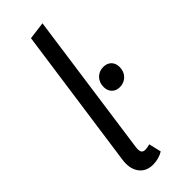

<svg xmlns="http://www.w3.org/2000/svg" viewBox="-250 -777 819 819"><g transform="rotate(-45 159.0 -368.0)"><path d="M216.8 -748 125 -92.8Q122.6 -73.2 127.4 -64.7Q132.3 -56.2 146 -56.2Q157.7 -56.2 173.8 -61L187 -4.9Q159.2 12.2 124 12.2Q82.5 12.2 61 -17.6Q39.6 -47.4 46.9 -97.2L137.2 -737.8ZM257.8 -321.8Q235.8 -321.8 222.4 -335.4Q209 -349.1 209 -371.1Q209 -398.9 226.1 -416Q243.2 -433.1 268.1 -433.1Q291 -433.1 304.4 -419.7Q317.9 -406.2 317.9 -383.8Q317.9 -356 300.5 -338.9Q283.2 -321.8 257.8 -321.8Z"/></g></svg>

Font: Fira Sans Compressed Book
Style: Italic
Weight: 350
Width: 3
Italic angle: -8°
Designer: Carrois Corporate & Edenspiekermann AG
Foundry: Carrois Corporate GbR & Edenspiekermann AG
Version: Version 4.203;PS 004.203;hotconv 1.0.88;makeotf.lib2.5.64775